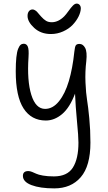

<svg xmlns="http://www.w3.org/2000/svg" viewBox="-20 -836 603 1072"><path d="M264.2 -646Q208 -646 170.9 -680.2Q133.8 -714.4 133.8 -747.1Q133.8 -763.7 141.6 -773.4Q149.4 -783.2 162.1 -783.2Q168.5 -783.2 175.5 -778.8Q182.6 -774.4 186.3 -770.5Q189.9 -766.6 198.5 -756.3Q207 -746.1 210 -743.2Q224.1 -727.5 237.1 -719.7Q250 -711.9 269 -711.9Q305.7 -711.9 338.9 -745.1Q348.1 -754.4 362.1 -773.9Q376 -793.5 387 -804.7Q397.9 -815.9 408.2 -815.9Q418.5 -815.9 424.8 -808.3Q431.2 -800.8 431.2 -789.1Q430.7 -768.1 418.5 -743.4Q406.2 -718.8 385.3 -696.8Q364.3 -674.8 332 -660.4Q299.8 -646 264.2 -646ZM283.2 215.8Q203.6 215.8 155.8 197.5Q107.9 179.2 107.9 146Q107.9 119.1 138.2 119.1Q147.5 119.1 159.2 123.8Q170.9 128.4 182.4 134Q193.8 139.6 220 144.3Q246.1 148.9 280.8 148.9Q355.5 148.9 386.7 99.9Q418 50.8 418 -40Q418 -74.2 409.9 -157.7Q401.9 -241.2 398.9 -313Q369.1 -234.4 326.4 -198.7Q283.7 -163.1 235.8 -163.1Q155.3 -163.1 111.6 -230.5Q67.9 -297.9 67.9 -438Q67.9 -484.9 71.3 -516.1Q74.7 -547.4 81.3 -563.5Q87.9 -579.6 95.2 -585.7Q102.5 -591.8 112.8 -591.8Q128.4 -591.8 135.3 -575.7Q142.1 -559.6 139.2 -516.1Q130.4 -385.3 154.8 -306.6Q179.2 -228 231.9 -228Q274.9 -228 309.1 -270.3Q343.3 -312.5 364.3 -383.1Q385.3 -453.6 395 -546.9Q397.9 -574.7 403.3 -582.8Q408.7 -590.8 423.8 -590.8Q443.4 -590.8 455.3 -568.8Q467.3 -546.9 461.9 -495.1Q454.6 -435.1 457.3 -374.8Q460 -314.5 466.1 -277.8Q472.2 -241.2 478.5 -175.8Q484.9 -110.4 484.9 -40Q484.9 90.8 430.9 153.3Q377 215.8 283.2 215.8Z"/></svg>

Font: Shantell Sans Irregular Bouncy
Style: Regular
Weight: 300
Designer: Stephen Nixon, Anya Danilova, Shantell Martin
Foundry: Arrow Type
Version: Version 1.006;[9816181b4]